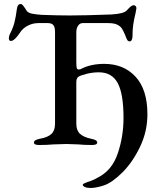

<svg xmlns="http://www.w3.org/2000/svg" viewBox="-20 -718 814 956"><path d="M392 202Q392 199 398.5 195.5Q405 192 414 189Q444 180 469 165Q538 130 566.5 45.5Q595 -39 595 -131Q595 -251 566 -304.5Q537 -358 472 -358Q441 -358 410 -350Q379 -342 371 -336Q360 -329 360 -309V-102Q360 -69 378 -52Q396 -35 434 -27Q450 -24 457 -19.5Q464 -15 464 -8Q464 4 438 4Q400 4 370 1Q332 -1 311 -1Q288 -1 246 1Q213 4 175 4Q149 4 149 -8Q149 -15 156 -19.5Q163 -24 178 -27Q218 -34 236 -51Q254 -68 254 -101V-559Q254 -582 246 -592.5Q238 -603 218 -603H170Q143 -603 118 -590Q93 -577 80 -556Q52 -514 34 -514Q29 -514 26.5 -518Q24 -522 24 -528Q24 -538 30 -550Q45 -579 52 -606.5Q59 -634 64 -673Q67 -698 83 -698Q89 -698 94.5 -691Q100 -684 105.5 -676Q111 -668 113 -664Q120 -654 139 -650Q158 -646 188 -644Q269 -641 327 -641Q404 -641 536 -646Q596 -650 610 -665Q613 -668 621 -676.5Q629 -685 635 -688.5Q641 -692 646 -692Q652 -692 656 -687Q660 -682 659 -675L655 -653Q640 -593 640 -550V-541Q640 -529 636.5 -520.5Q633 -512 626 -512Q618 -512 614 -518.5Q610 -525 607 -533.5Q604 -542 602 -546Q594 -565 587 -576Q580 -587 564 -595Q548 -603 519 -603H392Q377 -603 368.5 -589.5Q360 -576 360 -559V-411Q360 -388 362 -380Q364 -372 372 -372Q378 -372 380 -373Q430 -400 499 -400Q596 -400 655 -336Q714 -272 714 -149Q714 -64 677.5 12.5Q641 89 590 140Q539 191 498 205Q459 218 430 218Q413 218 402.5 213Q392 208 392 202Z"/></svg>

Font: EB Garamond Medium
Style: Regular
Weight: 500
Designer: Georg Duffner and Octavio Pardo
Foundry: Georg Duffner
Version: Version 1.000